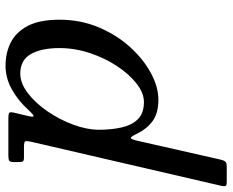

<svg xmlns="http://www.w3.org/2000/svg" viewBox="-128 -478 820 677"><g transform="rotate(-90 281.5 -140.0)"><path d="M71 -520H200Q219 -520 222.2 -516.5Q225.5 -513 221.5 -497L211.5 -455.5Q206.5 -434.5 209.2 -431.2Q212 -428 232 -449.5Q264.5 -485.5 304.5 -507.8Q344.5 -530 388 -530Q432.5 -530 469.2 -511.8Q506 -493.5 528 -451.8Q550 -410 550 -340Q550 -265 523 -201.2Q496 -137.5 453.2 -90.5Q410.5 -43.5 361.5 -17.2Q312.5 9 268 9Q221 9 193.2 -11Q165.5 -31 149 -64.5Q138 -88 133.2 -88.2Q128.5 -88.5 122.5 -62L57 227Q54.5 238.5 50.5 244.2Q46.5 250 31.5 250H-21Q-34.5 250 -36.2 246Q-38 242 -36 232L119.5 -439Q122.5 -452.5 121.8 -458.8Q121 -465 102 -465H64Q52.5 -465 50.2 -469.2Q48 -473.5 48 -485V-499.5Q48 -514 52.8 -517Q57.5 -520 71 -520ZM162 -200Q162 -158 169.8 -122Q177.5 -86 198.5 -64Q219.5 -42 260 -42Q291.5 -42 324.8 -68Q358 -94 386.5 -137Q415 -180 432.5 -233Q450 -286 450 -340Q450 -403 429 -440.5Q408 -478 360 -478Q326 -478 291 -451.2Q256 -424.5 226.8 -381.8Q197.5 -339 179.8 -291Q162 -243 162 -200Z"/></g></svg>

Font: Besley*
Style: Italic
Weight: 400
Italic angle: -13°
Designer: Owen Earl
Foundry: indestructible type*
Version: Version 2.000; ttfautohint (v1.8.3)